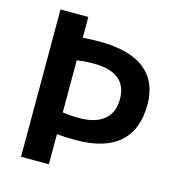

<svg xmlns="http://www.w3.org/2000/svg" viewBox="-108 -825 854 919"><g transform="rotate(15 319.0 -365.0)"><path d="M465 -388Q465 -521 299 -521Q254 -521 217 -515V-257Q255 -251 299 -251Q380 -251 422.5 -286.5Q465 -322 465 -388ZM217 -149V0H79V-730H217V-627Q257 -630 299 -630Q449 -630 524 -570.5Q599 -511 599 -398Q599 -273 526.5 -209Q454 -145 312 -145Q254 -145 217 -149Z"/></g></svg>

Font: Mplus 1p Bold
Style: Bold
Weight: 700
Version: Version 1.061